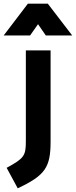

<svg xmlns="http://www.w3.org/2000/svg" viewBox="-70 -772 411 1040"><path d="M70 -6C70 72 60 86 -34 137L26 248C175 178 204 134 204 -5V-499H70ZM-50 -580H93L136 -641L178 -580H321L189 -752H81Z"/></svg>

Font: TitilliumMaps29L
Style: 999 wt
Weight: 900
Designer: Campivisivi
Foundry: Accademia di Belle Arti di Urbino and students of MA course of Visual design